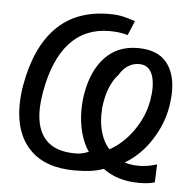

<svg xmlns="http://www.w3.org/2000/svg" viewBox="-46 -602 692 678"><g transform="rotate(5 300.0 -262.5)"><path d="M343 -8.5Q319.5 0 295 3Q270.5 6 240.5 6Q136.5 6 81.8 -50Q27 -106 27 -205.5Q27 -241 33.5 -278Q57.5 -414 127.5 -484.5Q197.5 -555 314.5 -555Q341.5 -555 361.5 -550.8Q381.5 -546.5 407 -537.5L385.5 -486.5Q358 -495 321 -495Q234.5 -495 180.2 -435.8Q126 -376.5 105.5 -261Q99 -223 99 -195.5Q99 -126.5 133.2 -90.2Q167.5 -54 238 -54Q251 -54 261.8 -56.5Q272.5 -59 285 -64Q266.5 -90 256.2 -128Q246 -166 246 -208Q246 -239 251 -267Q265 -350 309.8 -397Q354.5 -444 425.5 -444Q493.5 -444 526.2 -406.2Q559 -368.5 559 -302.5Q559 -276 553.5 -244Q543 -184 506.2 -127Q469.5 -70 414.5 -37.5Q437 -30 466.5 -30Q494.5 -30 529 -40.5L526.5 23Q508 30 470.5 30Q394.5 30 343 -8.5ZM485 -262Q489.5 -287 489.5 -309Q489.5 -345.5 476.2 -366.8Q463 -388 435 -388Q413.5 -388 395.8 -376.5Q378 -365 366 -344Q351 -328.5 339 -303Q327 -277.5 321.5 -244Q317.5 -223.5 317.5 -198Q317.5 -162.5 327.2 -131.5Q337 -100.5 356.5 -79Q405 -105.5 440 -155.8Q475 -206 485 -262Z"/></g></svg>

Font: JuliaMono ExtraBold
Style: Italic
Weight: 800
Italic angle: -9°
Monospace: yes
Designer: cormullion
Foundry: corm
Version: Version 0.057; ttfautohint (v1.8.4)